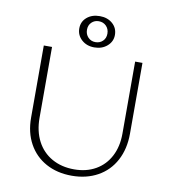

<svg xmlns="http://www.w3.org/2000/svg" viewBox="-93 -946 923 1033"><g transform="rotate(10 368.0 -430.0)"><path d="M271 -782Q271 -819 298.5 -842.5Q326 -866 369 -866Q411 -866 438.5 -842Q466 -818 466 -780Q466 -744 438 -719.5Q410 -695 368 -695Q326 -695 298.5 -720Q271 -745 271 -782ZM425 -780Q425 -805 409 -821.5Q393 -838 368 -838Q345 -838 329 -822.5Q313 -807 313 -782Q313 -757 329 -740.5Q345 -724 369 -724Q393 -724 409 -739.5Q425 -755 425 -780ZM99 -264V-658H144V-271Q144 -198 172.5 -143.5Q201 -89 253.5 -59.5Q306 -30 375 -30Q442 -30 492.5 -59Q543 -88 570.5 -141Q598 -194 598 -264V-658H638V-271Q638 -188 604.5 -125Q571 -62 509.5 -28Q448 6 368 6Q288 6 227 -27.5Q166 -61 132.5 -122Q99 -183 99 -264Z"/></g></svg>

Font: Ysabeau SC Light
Style: Regular
Weight: 300
Designer: Christian Thalmann (Catharsis Fonts)
Version: Version 0.003